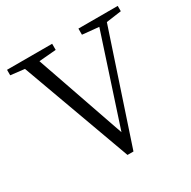

<svg xmlns="http://www.w3.org/2000/svg" viewBox="-160 -868 1028 1032"><g transform="rotate(-30 354.0 -352.0)"><path d="M699 -679V-712H455V-674L557 -664L377 -114L186 -665L292 -674V-712H12V-678L98 -668L344 8H381L605 -666Z"/></g></svg>

Font: Noto Serif Tangut
Style: Regular
Weight: 400
Designer: YANG Xicheng
Foundry: Liu Zhao Studio
Version: Version 2.169